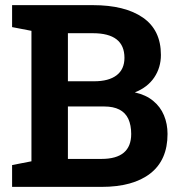

<svg xmlns="http://www.w3.org/2000/svg" viewBox="-20 -731 696 751"><path d="M377 0H27.3V-85.4L103 -100.1V-610.4L27.3 -625V-710.9H343.3Q468.8 -710.9 539.1 -662.1Q609.4 -613.3 609.4 -516.1Q609.4 -466.8 583.3 -428Q557.1 -389.2 507.3 -369.6Q550.8 -359.9 578.6 -336.9Q607.4 -313.5 621.3 -280Q635.3 -246.6 635.3 -207Q635.3 -105 567.9 -52.5Q500.5 0 377 0ZM343.3 -601.1H245.6V-413.1H348.1Q405.3 -413.1 436 -436.5Q466.8 -460 466.8 -504.9Q466.8 -601.1 343.3 -601.1ZM387.7 -314.5H245.6V-109.4H377Q493.2 -109.4 493.2 -207Q493.2 -241.2 481.9 -266.1Q459 -314.5 387.7 -314.5Z"/></svg>

Font: Battambang
Style: Bold
Weight: 700
Designer: Danh Hong
Version: Version 8.002; ttfautohint (v1.8.3)